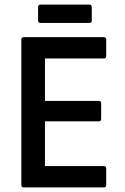

<svg xmlns="http://www.w3.org/2000/svg" viewBox="-20 -817 545 837"><path d="M83 0Q73 0 73 -11V-644Q73 -655 83 -655H433Q443 -655 443 -644V-573Q443 -562 433 -562H176V-377H410Q421 -377 421 -366V-299Q421 -288 410 -288H176V-93H433Q443 -93 443 -82V-11Q443 0 433 0ZM157 -717Q146 -717 146 -727V-786Q146 -797 157 -797H369Q380 -797 380 -786V-727Q380 -717 369 -717Z"/></svg>

Font: Sofia Sans Extra Cond
Style: Bold
Weight: 700
Width: 1
Designer: Botio Nikoltchev, Ani Petrova
Foundry: lettersoup
Version: Version 4.100; ttfautohint (v1.8.3)